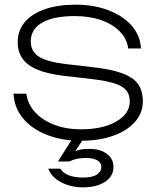

<svg xmlns="http://www.w3.org/2000/svg" viewBox="-20 -592 676 824"><path d="M593 -157Q593 -107 559.5 -69Q526 -31 466 -9.5Q406 12 327 12Q245 12 180.5 -13.5Q116 -39 78.5 -84.5Q41 -130 38 -190H93Q99 -145 130.5 -110.5Q162 -76 213 -56.5Q264 -37 327 -37Q421 -37 479 -70.5Q537 -104 537 -157Q537 -201 500 -222Q463 -243 365 -254L259 -266Q187 -274 142 -292.5Q97 -311 76.5 -340.5Q56 -370 56 -411Q56 -462 87 -498Q118 -534 174 -553Q230 -572 303 -572Q383 -572 445.5 -548Q508 -524 545 -482Q582 -440 585 -384H530Q525 -425 494.5 -456.5Q464 -488 414.5 -505.5Q365 -523 301 -523Q210 -523 161 -495Q112 -467 112 -414Q112 -372 146 -349.5Q180 -327 263 -317L368 -305Q452 -296 501.5 -278.5Q551 -261 572 -232Q593 -203 593 -157ZM295 -4H343L303 57Q308 55 313 53Q332 47 364 47Q410 47 438.5 68Q467 89 467 125Q467 164 431 188Q395 212 336 212Q283 212 242 190Q201 168 187 132H239Q251 151 276 160.5Q301 170 336 170Q377 170 396 157Q415 144 415 125Q415 106 397.5 96Q380 86 348 86Q323 86 306 90.5Q289 95 278 101H229Z"/></svg>

Font: Bounded
Style: Regular
Weight: 200
Designer: Vlad Churkin
Version: Version 1.0